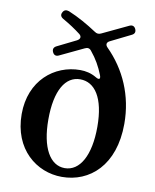

<svg xmlns="http://www.w3.org/2000/svg" viewBox="-92 -895 798 988"><g transform="rotate(10 307.0 -401.0)"><path d="M299 23C444 23 569 -84 569 -302C569 -449 512 -577 416 -673C403 -686 405 -699 421 -707L528 -760C542 -767 546 -778 539 -793C532 -807 520 -810 506 -803L371 -739C359 -733 348 -734 337 -742C290 -773 241 -801 188 -823C173 -828 162 -825 155 -811C148 -798 152 -787 166 -779C201 -759 233 -738 260 -717C274 -706 272 -692 255 -683L156 -634C142 -627 137 -616 144 -601C151 -586 163 -583 177 -590L301 -649C315 -656 326 -654 335 -642C365 -606 386 -568 402 -527C410 -506 401 -501 382 -513C355 -529 326 -535 298 -535C163 -535 40 -435 40 -260C40 -76 167 23 299 23ZM180 -256C180 -410 230 -488 306 -488C382 -488 435 -415 435 -262C435 -113 385 -24 306 -24C229 -24 180 -109 180 -256Z"/></g></svg>

Font: 寒蝉锦书宋Pro Soft
Style: Regular
Weight: 700
Designer: 寒蝉锦书宋{Warren} 思源宋体{Ryoko NISHIZUKA 西塚涼子 (kana & ideographs); Frank Grießhammer (Latin, Greek & Cyrillic); Wenlong ZHANG 
Foundry: Adobe & ChillType
Version: Version 2.000;Glyphs 3.1.1 (3135)